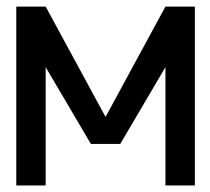

<svg xmlns="http://www.w3.org/2000/svg" viewBox="-20 -567 642 587"><path d="M29.8 -546.9H119.6L302.7 -209.5L485.8 -546.9H575.7V0H485.8V-361.8L347.7 -127H257.8L119.6 -361.8V0H29.8Z"/></svg>

Font: Hack
Style: Regular
Weight: 400
Monospace: yes
Designer: Christopher Simpkins
Foundry: Christopher Simpkins
Version: Version 2.019; ttfautohint (v1.4.1) -l 4 -r 80 -G 350 -x 0 -